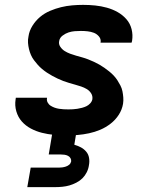

<svg xmlns="http://www.w3.org/2000/svg" viewBox="-20 -548 640 788"><path d="M252 8Q226 8 201 5.5Q176 3 152 -3Q128 -9 106.5 -20.5Q85 -32 69.5 -49.5Q54 -67 47 -91Q40 -115 44 -140L45 -147H173V-146Q171 -136 175.5 -127.5Q180 -119 188 -114Q196 -109 204.5 -106Q213 -103 222.5 -101.5Q232 -100 241.5 -99.5Q251 -99 261 -99Q270 -99 279 -99.5Q288 -100 297.5 -101.5Q307 -103 316.5 -105.5Q326 -108 334.5 -112Q343 -116 350 -123.5Q357 -131 359 -140Q361 -154 354 -165Q347 -176 336 -182.5Q325 -189 313 -193Q301 -197 288.5 -200.5Q276 -204 264 -207.5Q252 -211 240 -215.5Q228 -220 216.5 -225.5Q205 -231 194 -237Q183 -243 172.5 -250Q162 -257 152.5 -265Q143 -273 135 -282Q127 -291 119.5 -301Q112 -311 107 -322.5Q102 -334 99 -346.5Q96 -359 95 -372Q94 -385 97 -399Q100 -421 113 -442Q126 -463 144.5 -478.5Q163 -494 185.5 -503.5Q208 -513 230.5 -518.5Q253 -524 276 -526Q299 -528 321 -528Q346 -528 370.5 -525.5Q395 -523 418.5 -516.5Q442 -510 462.5 -498.5Q483 -487 498.5 -469.5Q514 -452 520 -428.5Q526 -405 522 -380L520 -373H392L393 -374Q395 -388 386 -398.5Q377 -409 365 -413.5Q353 -418 339.5 -419.5Q326 -421 312 -421Q299 -421 286.5 -420Q274 -419 261.5 -415Q249 -411 237 -402Q225 -393 223 -380Q220 -367 227.5 -356Q235 -345 245.5 -338.5Q256 -332 268 -327.5Q280 -323 292.5 -319.5Q305 -316 317.5 -312.5Q330 -309 341.5 -304.5Q353 -300 365 -294.5Q377 -289 387.5 -283Q398 -277 408 -270Q418 -263 428 -255Q438 -247 446.5 -238Q455 -229 461.5 -219Q468 -209 474 -197.5Q480 -186 482.5 -173.5Q485 -161 486 -148Q487 -135 485 -122Q481 -98 467.5 -77Q454 -56 434 -40.5Q414 -25 391.5 -15.5Q369 -6 345.5 -1Q322 4 298.5 6Q275 8 252 8ZM92 220 106 140H221Q228 140 235.5 139Q243 138 250.5 135.5Q258 133 264 128Q270 123 272 115Q273 108 269.5 101.5Q266 95 259 91.5Q252 88 244.5 87Q237 86 229 86H180L211 -99H309L285 46Q299 50 311.5 56.5Q324 63 333.5 74Q343 85 345.5 100Q348 115 345 130Q343 145 336 159Q329 173 318.5 183.5Q308 194 293.5 201.5Q279 209 265 213Q251 217 236 218.5Q221 220 207 220Z"/></svg>

Font: Iosevka Aile Extrabold Oblique
Style: Regular
Weight: 800
Italic angle: -9°
Designer: Belleve Invis
Foundry: Belleve Invis
Version: Version 31.1.0; ttfautohint (v1.8.4)